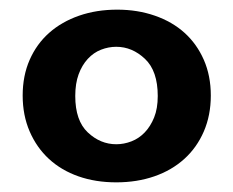

<svg xmlns="http://www.w3.org/2000/svg" viewBox="-20 -725 484 398"><path d="M27 -527Q27 -568 41.5 -601Q56 -634 82 -657Q108 -680 144 -692.5Q180 -705 223 -705Q265 -705 301 -692.5Q337 -680 362.5 -657Q388 -634 402.5 -601Q417 -568 417 -527Q417 -486 402.5 -452.5Q388 -419 362 -395.5Q336 -372 300 -359.5Q264 -347 221 -347Q178 -347 142.5 -359.5Q107 -372 81.5 -395.5Q56 -419 41.5 -452.5Q27 -486 27 -527ZM307 -526Q307 -578 280.5 -603Q254 -628 221 -628Q205 -628 189.5 -622Q174 -616 162 -603Q150 -590 143 -571Q136 -552 136 -526Q136 -475 162 -450.5Q188 -426 221 -426Q237 -426 252.5 -432Q268 -438 280 -450.5Q292 -463 299.5 -481.5Q307 -500 307 -526Z"/></svg>

Font: Poppins SemiBold
Style: Regular
Weight: 600
Designer: Ninad Kale (Devanagari), Jonny Pinhorn (Latin)
Foundry: Indian Type Foundry
Version: Version 3.002 2017